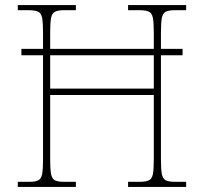

<svg xmlns="http://www.w3.org/2000/svg" viewBox="-20 -734 801 754"><path d="M50 0V-20H96Q119 -20 130.5 -26Q142 -32 145.5 -51Q149 -70 149 -108V-517H64V-542H149V-605Q149 -644 145.5 -663Q142 -682 130 -688Q118 -694 90 -694H50V-714H278V-694H232Q208 -694 196 -688Q184 -682 180.5 -663Q177 -644 177 -605V-542H584V-605Q584 -644 580.5 -663Q577 -682 565 -688Q553 -694 527 -694H483V-714H711V-694H667Q643 -694 631 -688Q619 -682 615.5 -663Q612 -644 612 -605V-542H697V-517H612V-108Q612 -70 615.5 -51Q619 -32 631 -26Q643 -20 667 -20H711V0H483V-20H529Q553 -20 565 -26Q577 -32 580.5 -51Q584 -70 584 -108V-361H177V-108Q177 -70 180.5 -51Q184 -32 195.5 -26Q207 -20 231 -20H278V0ZM177 -386H584V-517H177Z"/></svg>

Font: Noto Serif Thai Thin
Style: Regular
Weight: 250
Version: Version 2.001